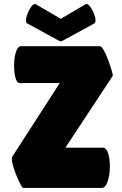

<svg xmlns="http://www.w3.org/2000/svg" viewBox="-20 -928 603 948"><path d="M41 -155C25 -135 84 0 94 0H483C532 0 538 -203 486 -199H303L537 -554C540 -559 497 -700 473 -700H84C39 -700 40 -518 76 -518H275ZM155 -908C134 -916 92 -822 115 -812L269 -728C274 -725 277 -724 280 -724C283 -724 286 -725 291 -728L445 -812C468 -822 426 -916 404 -908L280 -835Z"/></svg>

Font: Lilita 2
Style: Regular
Weight: 400
Designer: Juan Montoreano
Foundry: Juan Montoreano
Version: Version 2.001